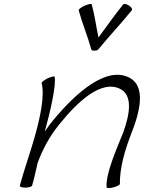

<svg xmlns="http://www.w3.org/2000/svg" viewBox="-20 -937 726 969"><path d="M478 -690C532 -756 592 -819 645 -885C650 -890 643 -901 631 -909C619 -917 606 -919 602 -915C558 -861 519 -804 477 -748C465 -804 458 -860 443 -915C443 -919 427 -917 409 -909C390 -901 376 -890 377 -885C395 -819 422 -756 440 -690C441 -683 448 -680 456 -682C464 -680 473 -683 478 -690ZM190 -518C206 -455 184 -353 161 -267C137 -178 104 -89 80 0C78 5 90 10 107 10C125 10 140 5 142 0C153 -38 161 -76 170 -115C195 -183 230 -249 279 -309C371 -424 491 -535 585 -489C653 -456 634 -358 602 -269C565 -177 513 -59 518 8C517 13 532 14 550 9C569 5 584 -3 585 -8C584 -91 610 -178 643 -264C688 -377 717 -504 631 -546C517 -603 365 -471 249 -331C233 -312 219 -293 206 -273C233 -370 264 -505 256 -549C255 -554 240 -550 221 -542C203 -533 189 -522 190 -518Z"/></svg>

Font: Nupuram ExtraLight Oblique
Style: Regular
Weight: 200
Designer: Santhosh Thottingal (santhosh.thottingal@gmail.com)
Foundry: SMC
Version: Version 1.000